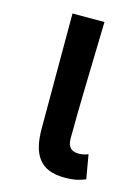

<svg xmlns="http://www.w3.org/2000/svg" viewBox="-92 -605 492 673"><g transform="rotate(15 154.0 -268.5)"><path d="M208 13C244 13 265 7 284 -1L269 -88C257 -83 245 -81 235 -81C209 -81 194 -93 194 -126C194 -246 200 -408 203 -550H87V-133C87 -41 117 13 208 13Z"/></g></svg>

Font: Noto Sans JP Medium
Style: Regular
Weight: 500
Designer: Ryoko NISHIZUKA  (kana, bopomofo & ideographs); Paul D. Hunt (Latin, Greek & Cyrillic); Sandoll Communications , Soo-you
Foundry: Adobe
Version: Version 2.002;hotconv 1.0.116;makeotfexe 2.5.65601